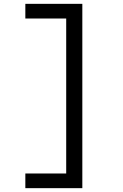

<svg xmlns="http://www.w3.org/2000/svg" viewBox="-20 -810 640 1000"><path d="M408.8 -790H112V-713.6H324.8V93.6H112V170H408.8Z"/></svg>

Font: CommitMonoV142 ExtLt
Style: Regular
Weight: 200
Monospace: yes
Designer: Eigil Nikolajsen
Foundry: Eigil Nikolajsen
Version: Version 1.142